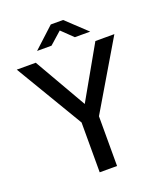

<svg xmlns="http://www.w3.org/2000/svg" viewBox="-161 -1007 946 1112"><g transform="rotate(-20 312.0 -451.0)"><path d="M259 0V-307L11 -723H128L313 -401.5L495.5 -723H612.5L366 -306.5V0ZM158.5 -784.5 285.5 -901.5H361.5L486 -784.5H391.5L322.5 -851L247.5 -784.5Z"/></g></svg>

Font: Public Sans Thin Medium
Style: Regular
Weight: 500
Version: Version 2.001